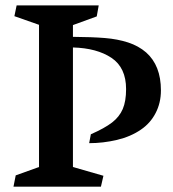

<svg xmlns="http://www.w3.org/2000/svg" viewBox="-20 -696 644 716"><path d="M580.1 -358.9Q580.1 -312.5 560.5 -274.7Q541 -236.8 505.9 -212.9Q467.8 -186.5 416.3 -174.3Q364.7 -162.1 312.5 -162.1L318.8 -195.3Q370.1 -217.8 397.7 -239Q425.3 -260.3 437.7 -289.3Q450.2 -318.4 450.2 -363.8Q450.2 -443.8 395.8 -480.2Q341.3 -516.6 252 -519V-73.2L365.7 -40.5L356.4 0H30.3L38.6 -42L125.5 -73.2V-603.5L33.7 -635.7L42 -675.8H348.1L340.8 -634.8L252 -602.5V-558.6Q323.2 -558.1 371.1 -554.2Q418.9 -550.3 457.8 -537.6Q496.6 -524.9 524.9 -500.5Q580.1 -451.7 580.1 -358.9Z"/></svg>

Font: Vesper Libre Medium
Style: Regular
Weight: 500
Designer: Robert Keller & Kimya Gandhi
Foundry: Mota Italic
Version: Version 1.058